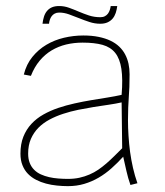

<svg xmlns="http://www.w3.org/2000/svg" viewBox="-20 -617 556 646"><path d="M442.4 -0.5Q433.6 -25.4 427.5 -52Q421.4 -78.6 417.7 -105.7Q414.1 -132.8 412.4 -159.9Q410.6 -187 410.6 -212.9Q410.6 -237.3 411.4 -255.4Q412.1 -273.4 413.3 -290Q414.6 -306.6 415.3 -324.7Q416 -342.8 416 -367.2Q416 -385.7 412.4 -402.6Q408.7 -419.4 401.1 -433.8Q393.6 -448.2 381.3 -460Q369.1 -471.7 351.8 -480Q334.5 -488.3 311.8 -492.9Q289.1 -497.6 260.3 -497.6Q227.5 -497.6 195.3 -490Q163.1 -482.4 136 -466.3Q108.9 -450.2 88.9 -425.5Q68.8 -400.9 60.1 -366.2L84 -361.8Q95.7 -391.6 113.5 -412.8Q131.3 -434.1 153.8 -447.5Q176.3 -460.9 202.6 -467.3Q229 -473.6 257.8 -473.6Q297.9 -473.6 325 -466.1Q352.1 -458.5 367.7 -439Q383.3 -419.4 388.4 -385.3Q393.6 -351.1 389.2 -297.9Q367.7 -293 341.3 -288.8Q314.9 -284.7 287.1 -280Q259.3 -275.4 230.7 -269Q202.1 -262.7 175.5 -253.7Q148.9 -244.6 126 -231.7Q103 -218.8 85.7 -200.2Q68.4 -181.6 58.6 -157Q48.8 -132.3 48.8 -100.1Q48.8 -77.6 55.7 -60.8Q62.5 -43.9 74.2 -32Q85.9 -20 101.6 -12Q117.2 -3.9 134.8 0.7Q152.3 5.4 171.4 7.3Q190.4 9.3 208.5 9.3Q237.8 9.3 263.4 1.7Q289.1 -5.9 312 -19.3Q335 -32.7 355.2 -50.8Q375.5 -68.8 394.5 -89.8Q399.9 -65.9 405.3 -42Q410.6 -18.1 418.9 5.4ZM391.1 -118.2Q377.4 -104.5 364.3 -91.6Q351.1 -78.6 337.9 -67.1Q324.7 -55.7 310.8 -46.1Q296.9 -36.6 281 -29.8Q265.1 -22.9 247.3 -19Q229.5 -15.1 208.5 -15.1Q192.4 -15.1 176.3 -16.4Q160.2 -17.6 145.3 -21Q130.4 -24.4 117.4 -30.3Q104.5 -36.1 95 -45.7Q85.4 -55.2 80.1 -68.6Q74.7 -82 74.7 -100.1Q74.7 -128.4 84 -149.7Q93.3 -170.9 109.1 -187Q125 -203.1 146.5 -214.6Q168 -226.1 192.6 -234.1Q217.3 -242.2 243.7 -247.6Q270 -252.9 295.9 -257.1Q321.8 -261.2 345.7 -264.6Q369.6 -268.1 389.2 -272.5ZM145 -537.1Q145.5 -543.9 147.7 -550.5Q149.9 -557.1 153.8 -562.5Q157.7 -567.9 164.1 -571.3Q170.4 -574.7 179.2 -574.7Q195.3 -574.7 211.9 -568.8Q228.5 -563 245.8 -555.9Q263.2 -548.8 281 -543Q298.8 -537.1 317.4 -537.1Q331.5 -537.1 341.8 -541.7Q352.1 -546.4 358.9 -554.4Q365.7 -562.5 369.4 -573.5Q373 -584.5 374.5 -596.7H352.5Q351.6 -589.8 349.4 -583.3Q347.2 -576.7 343.3 -571.3Q339.4 -565.9 333 -562.5Q326.7 -559.1 317.4 -559.1Q297.4 -559.1 279.5 -564.9Q261.7 -570.8 245.1 -577.9Q228.5 -585 212.4 -590.8Q196.3 -596.7 179.2 -596.7Q164.6 -596.7 154.5 -592.3Q144.5 -587.9 137.9 -579.8Q131.3 -571.8 127.9 -560.8Q124.5 -549.8 123 -537.1Z"/></svg>

Font: SaysetthaMai Thin
Style: Regular
Weight: 100
Designer: John M. Durdin
Foundry: Lao Script for Windows
Version: Version 1.101